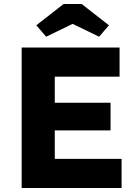

<svg xmlns="http://www.w3.org/2000/svg" viewBox="-20 -937 685 957"><path d="M88 0V-700H576V-555H253V-425H531V-287H253V-145H586V0ZM210 -754 161 -811 297 -917H387L523 -811L474 -754L342 -818Z"/></svg>

Font: Lexend Deca
Style: Bold
Weight: 700
Designer: Bonnie Shaver-Troup, Thomas Jockin
Foundry: Lexend
Version: Version 1.008; ttfautohint (v1.8.4.7-5d5b)